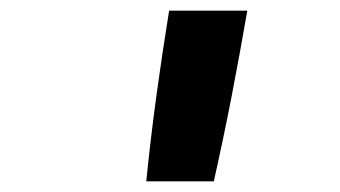

<svg xmlns="http://www.w3.org/2000/svg" viewBox="-20 -792 640 361"><path d="M255 -451Q263 -531 274 -611.5Q285 -692 298 -772H445Q431 -691 415.5 -611Q400 -531 382 -451Z"/></svg>

Font: Iosevka Curly XBdEx
Style: Italic
Weight: 800
Width: 7
Italic angle: -9°
Monospace: yes
Designer: Belleve Invis
Foundry: Belleve Invis
Version: Version 11.1.0; ttfautohint (v1.8.3)